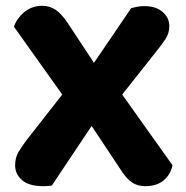

<svg xmlns="http://www.w3.org/2000/svg" viewBox="-20 -632 639 660"><path d="M295 -199 158 6Q151 7 144 7.5Q137 8 130 8Q80 8 56 -12.5Q32 -33 32 -64Q32 -90 43.5 -109.5Q55 -129 75 -155L194 -307L28 -540Q32 -553 40.5 -565.5Q49 -578 61 -588.5Q73 -599 89 -605.5Q105 -612 125 -612Q151 -612 171 -598.5Q191 -585 212 -554L303 -416L431 -604Q439 -606 450.5 -608.5Q462 -611 476 -611Q516 -611 539 -591Q562 -571 562 -542Q562 -518 549 -498Q536 -478 514 -451Q485 -415 457 -379Q429 -343 400 -307L573 -64Q566 -31 542 -11.5Q518 8 479 8Q453 8 433.5 -5Q414 -18 394 -50Z"/></svg>

Font: Baloo Paaji 2
Style: Bold
Weight: 700
Designer: Shuchita Grover, Noopur Datye and Ek Type
Foundry: Ek Type
Version: Version 1.640;hotconv 1.0.111;makeotfexe 2.5.65597; ttfautoh